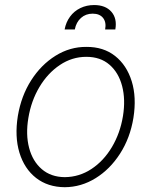

<svg xmlns="http://www.w3.org/2000/svg" viewBox="-20 -742 609 773"><path d="M240.7 11.7Q172.4 11.2 125.2 -25.6Q78.1 -62.5 58.3 -127.2Q38.6 -191.9 51.8 -274.9Q65.4 -356 105.5 -418.7Q145.5 -481.4 203.6 -517.6Q261.7 -553.7 327.6 -553.2Q396.5 -553.7 443.4 -516.6Q490.2 -479.5 510.3 -414.8Q530.3 -350.1 517.1 -267.1Q503.9 -186.5 463.4 -123.5Q422.9 -60.5 365 -24.7Q307.1 11.2 240.7 11.7ZM240.7 -28.8Q299.3 -29.3 348.4 -61.8Q397.5 -94.2 430.7 -150.1Q463.9 -206.1 475.1 -274.9Q485.8 -341.3 471.7 -395.5Q457.5 -449.7 420.9 -481.4Q384.3 -513.2 327.6 -513.2Q270 -513.2 220.9 -480.2Q171.9 -447.3 138.7 -391.6Q105.5 -335.9 94.2 -267.1Q83 -200.7 97.2 -146.7Q111.3 -92.8 148.2 -61Q185.1 -29.3 240.7 -28.8ZM240.2 -623.5Q245.6 -652.8 262 -675Q278.3 -697.3 303.5 -709.5Q328.6 -721.7 358.9 -721.7Q404.8 -721.7 428.5 -694.6Q452.1 -667.5 444.3 -623.5H403.3Q408.7 -652.3 395 -669.7Q381.3 -687 353 -687Q325.2 -687 305.9 -669.7Q286.6 -652.3 281.2 -623.5Z"/></svg>

Font: Inter Tight ExtraLight
Style: Italic
Weight: 250
Italic angle: -9.39999°
Designer: Rasmus Andersson
Foundry: rsms
Version: Version 3.004